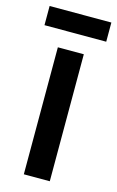

<svg xmlns="http://www.w3.org/2000/svg" viewBox="-127 -746 485 793"><g transform="rotate(15 115.0 -349.5)"><path d="M171 0H60V-543H171ZM247 -699V-617H-17V-699Z"/></g></svg>

Font: Noto Sans Khmer UI ExtraCondensed SemiBold
Style: Regular
Weight: 600
Width: 2
Designer: Danh Hong and the Monotype Design Team
Foundry: Monotype Imaging Inc.
Version: Version 2.002; ttfautohint (v1.8.4.7-5d5b)